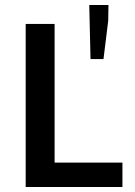

<svg xmlns="http://www.w3.org/2000/svg" viewBox="-20 -750 542 770"><path d="M83 0V-654H199V-98H471V0ZM343 -513 338 -730H415L414 -667L395 -513Z"/></svg>

Font: TT Toshiba Sans Medium
Style: Regular
Weight: 500
Designer: Paul D. Hunt
Foundry: Toshiba Corporation
Version: Version 2.020;PS 2.000;hotconv 1.0.86;makeotf.lib2.5.63406